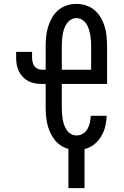

<svg xmlns="http://www.w3.org/2000/svg" viewBox="-20 -763 640 988"><path d="M332 205V3Q311 -2 292.5 -14.5Q274 -27 260.5 -44.5Q247 -62 238 -82Q229 -102 224 -123Q219 -144 217 -166Q215 -188 215 -210V-331H197Q178 -331 160 -334Q142 -337 126 -345.5Q110 -354 97.5 -367Q85 -380 77 -396.5Q69 -413 66 -431Q63 -449 63 -467V-496H145V-467Q145 -456 147.5 -444.5Q150 -433 156.5 -423.5Q163 -414 174 -409Q185 -404 197 -404H215V-525Q215 -550 217.5 -575.5Q220 -601 227.5 -625Q235 -649 247.5 -671.5Q260 -694 279.5 -710.5Q299 -727 323.5 -735Q348 -743 373 -743Q399 -743 423.5 -735Q448 -727 467 -710.5Q486 -694 499 -671.5Q512 -649 519 -625Q526 -601 528.5 -575.5Q531 -550 531 -525V-331H298V-210Q298 -195 299 -180Q300 -165 302.5 -150Q305 -135 310 -120.5Q315 -106 323.5 -93.5Q332 -81 345.5 -73.5Q359 -66 374 -66Q392 -66 407 -75.5Q422 -85 430.5 -100Q439 -115 442.5 -132Q446 -149 447 -167H529Q528 -139 521.5 -112Q515 -85 500.5 -61Q486 -37 464 -19.5Q442 -2 415 4V205ZM449 -404V-525Q449 -540 448 -555Q447 -570 444 -585Q441 -600 436.5 -614.5Q432 -629 423.5 -641.5Q415 -654 401.5 -662Q388 -670 373 -670Q358 -670 345 -662Q332 -654 323.5 -641.5Q315 -629 310 -614.5Q305 -600 302.5 -585Q300 -570 299 -555Q298 -540 298 -525V-404Z"/></svg>

Font: Iosevka Mono
Style: Regular
Weight: 400
Designer: Belleve Invis
Foundry: Belleve Invis
Version: Version 11.1.1